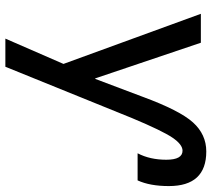

<svg xmlns="http://www.w3.org/2000/svg" viewBox="-57 -523 800 726"><g transform="rotate(90 343.0 -160.0)"><path d="M32.2 -519.5H141.6L276.4 -120.1H278.3L345.7 -298.8Q397.5 -439.5 442.9 -489.7Q488.3 -540 552.7 -540Q683.6 -540 683.6 -398.4Q683.6 -327.1 662.1 -280.3H559.6Q584 -327.1 584 -388.7Q584 -450.2 549.8 -450.2Q526.4 -450.2 500.5 -412.1Q474.6 -374 426.8 -259.8L232.4 219.7H126L221.7 0Z"/></g></svg>

Font: GenEi M Gothic v2 Medium
Style: Regular
Weight: 500
Version: Version 2.0